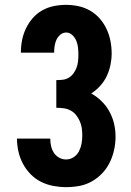

<svg xmlns="http://www.w3.org/2000/svg" viewBox="-20 -763 540 791"><path d="M252 8Q226 8 199.5 3Q173 -2 149 -14Q125 -26 106 -45.5Q87 -65 74.5 -88.5Q62 -112 56 -138.5Q50 -165 50 -192H187Q187 -176 190.5 -161Q194 -146 202 -133.5Q210 -121 223.5 -113.5Q237 -106 252 -106Q269 -106 283.5 -115.5Q298 -125 305.5 -140Q313 -155 316 -171.5Q319 -188 319 -205Q319 -220 317 -234.5Q315 -249 309 -263Q303 -277 293.5 -289Q284 -301 270.5 -308Q257 -315 242 -317Q227 -319 212 -319V-433Q225 -433 238.5 -434.5Q252 -436 263.5 -443Q275 -450 283 -461Q291 -472 295.5 -484.5Q300 -497 301.5 -510.5Q303 -524 303 -537Q303 -551 301.5 -566Q300 -581 294.5 -594.5Q289 -608 278 -618.5Q267 -629 253 -629Q239 -629 228.5 -620Q218 -611 212.5 -599Q207 -587 205 -573.5Q203 -560 203 -546H66V-547Q66 -573 71 -598Q76 -623 87 -646Q98 -669 115 -688.5Q132 -708 154.5 -720.5Q177 -733 202 -738Q227 -743 253 -743Q278 -743 303.5 -737.5Q329 -732 351.5 -719Q374 -706 391 -686.5Q408 -667 419 -643.5Q430 -620 435 -594.5Q440 -569 440 -543Q440 -519 435 -495Q430 -471 419.5 -449Q409 -427 392.5 -409Q376 -391 356 -378Q379 -365 398.5 -346Q418 -327 431 -303Q444 -279 450 -253Q456 -227 456 -200Q456 -172 450 -145Q444 -118 432 -93.5Q420 -69 401 -49Q382 -29 358 -15.5Q334 -2 307 3Q280 8 252 8Z"/></svg>

Font: Iosevka Curly Slab Heavy
Style: Regular
Weight: 900
Monospace: yes
Designer: Belleve Invis
Foundry: Belleve Invis
Version: Version 22.1.2; ttfautohint (v1.8.4)